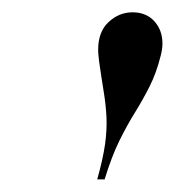

<svg xmlns="http://www.w3.org/2000/svg" viewBox="-20 -780 284 312"><path d="M138 -488.5Q147.5 -522.5 150.8 -546.2Q154 -570 153 -590Q152 -610 148.5 -631.2Q145 -652.5 141 -680.5Q140.5 -686 140 -690.2Q139.5 -694.5 139.5 -699Q139.5 -728.5 156.5 -744.2Q173.5 -760 195.5 -760Q217.5 -760 230.8 -745.5Q244 -731 244 -709Q244 -704.5 243.2 -699.5Q242.5 -694.5 241 -689Q234 -661 223.2 -639.8Q212.5 -618.5 199.8 -598Q187 -577.5 174.2 -551.8Q161.5 -526 150 -488.5Z"/></svg>

Font: Bodoni Moda 18pt
Style: Italic
Weight: 400
Italic angle: -13°
Designer: Owen Earl
Foundry: indestructible type
Version: Version 2.005